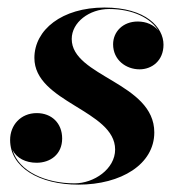

<svg xmlns="http://www.w3.org/2000/svg" viewBox="-20 -492 487 522"><path d="M399.5 -132C399.5 -267.5 175 -283.5 175 -386C175 -431.5 223 -467.5 276.5 -467.5C342.5 -467.5 390 -442 410.5 -409C398 -424.5 378 -433.5 354.5 -433.5C314.5 -433.5 287.5 -406 287.5 -371.5C287.5 -329 322.5 -303.5 359.5 -303.5C393 -303.5 424.5 -327 424.5 -370.5C424.5 -417.5 377 -471.5 264 -471.5C148.5 -471.5 73.5 -411 73.5 -334.5C73.5 -213.5 293 -192.5 293 -85.5C293 -32.5 235.5 6.5 182.5 6.5C105 6.5 31 -25.5 14 -84.5C25 -62 50 -49.5 79.5 -49.5C117 -49.5 149 -72.5 149 -115.5C149 -157.5 120 -184.5 80 -184.5C36 -184.5 7.5 -151.5 7.5 -111.5C7.5 -37 86.5 10 193 10C309.5 10 399.5 -45.5 399.5 -132Z"/></svg>

Font: Bodoni* 72pt
Style: Bold Italic
Weight: 700
Italic angle: -13°
Version: Version 2.3